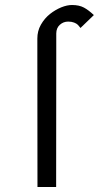

<svg xmlns="http://www.w3.org/2000/svg" viewBox="-20 -743 393 763"><path d="M128.4 -523.9 128.9 0H203.1L203.6 -523.9V-609.9C203.6 -624.5 208.5 -636.2 217.8 -644.5C227.1 -652.8 237.8 -657.2 251 -657.2C260.3 -657.2 268.1 -655.8 274.4 -653.3C280.8 -650.9 285.6 -647.9 288.6 -645C291.5 -642.1 295.4 -637.7 299.8 -631.8L353 -683.1C338.9 -696.3 326.2 -706.1 313.5 -712.9C300.8 -719.7 285.2 -723.1 266.1 -723.1C253.4 -723.1 239.3 -720.2 223.6 -713.9C208 -707.5 192.9 -698.7 178.7 -687.5C164.6 -676.3 152.3 -662.1 142.6 -645C132.8 -627.9 128.4 -609.4 128.4 -589.8Z"/></svg>

Font: Tuffy
Style: Regular
Weight: 500
Designer: Thatcher Ulrich, Karoly Barta and Michael Everson
Version: Version 001.270